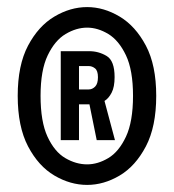

<svg xmlns="http://www.w3.org/2000/svg" viewBox="-20 -721 490 542"><path d="M226 -199Q178.5 -199 133.5 -225.5Q88.5 -252 59.2 -307.8Q30 -363.5 30 -450.5Q30 -537 59.2 -592.2Q88.5 -647.5 133.5 -674.2Q178.5 -701 226 -701Q273 -701 317.8 -674.2Q362.5 -647.5 391.8 -592.2Q421 -537 421 -450.5Q421 -363.5 391.8 -307.8Q362.5 -252 317.8 -225.5Q273 -199 226 -199ZM226 -257Q256 -257 285.8 -274.8Q315.5 -292.5 335.5 -335Q355.5 -377.5 355.5 -450.5Q355.5 -523 335.5 -565Q315.5 -607 285.8 -625Q256 -643 226 -643Q195.5 -643 165.2 -625Q135 -607 114.8 -565Q94.5 -523 94.5 -450.5Q94.5 -377.5 114.2 -335Q134 -292.5 164.2 -274.8Q194.5 -257 226 -257ZM151.5 -325.5V-576.5H232Q258.5 -576.5 281 -563Q303.5 -549.5 303.5 -503.5Q303.5 -475.5 295.2 -459.5Q287 -443.5 275 -436L304.5 -325.5H253L232.5 -426.5H203V-325.5ZM203 -468.5H230.5Q240.5 -468.5 248.5 -476.5Q256.5 -484.5 256.5 -503Q256.5 -521.5 248.2 -528Q240 -534.5 230.5 -534.5H203Z"/></svg>

Font: Trispace Condensed Medium
Style: Regular
Weight: 500
Width: 3
Designer: Tyler Finck
Foundry: Etcetera Type Company
Version: Version 1.210; ttfautohint (v1.8.3)